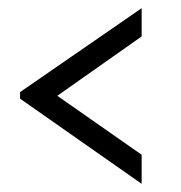

<svg xmlns="http://www.w3.org/2000/svg" viewBox="-20 -573 441 469"><path d="M326 -124 29 -332V-348L326 -553V-484L120 -339L326 -195Z"/></svg>

Font: Kreon Light Light
Style: Regular
Weight: 300
Version: Version 2.002